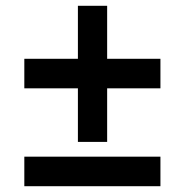

<svg xmlns="http://www.w3.org/2000/svg" viewBox="-20 -604 638 663"><path d="M64 -401H534V-299H64ZM249 -584H350V-114H249ZM64 -63H534V39H64Z"/></svg>

Font: Pathway Extreme
Style: Bold
Weight: 700
Designer: Eduardo Rodriguez Tunni
Foundry: Eduardo Rodriguez Tunni
Version: Version 1.001;gftools[0.9.26]